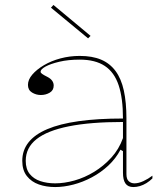

<svg xmlns="http://www.w3.org/2000/svg" viewBox="-20 -741 666 776"><path d="M302 -515Q353 -515 388.5 -500Q424 -485 447 -454Q470 -423 480.5 -375Q491 -327 491 -262V-37Q491 -17 500.5 -8.5Q510 0 523 0Q540 0 559.5 -9Q579 -18 596 -31V-20Q585 -9 572 -1Q559 7 545.5 11Q532 15 519 15Q497 15 487 0.5Q477 -14 477 -43Q477 -76 477 -91.5Q477 -107 477 -114.5Q477 -122 477 -130L467 -136Q448 -100 418 -72Q388 -44 351.5 -24.5Q315 -5 276.5 5Q238 15 203 15Q167 15 137 4.5Q107 -6 88.5 -29.5Q70 -53 70 -91Q70 -176 171 -219Q272 -262 477 -262Q477 -344 459.5 -396.5Q442 -449 403.5 -474.5Q365 -500 302 -500Q256 -500 220 -491.5Q184 -483 164 -472Q144 -461 144 -451Q144 -447 150 -442.5Q156 -438 172 -430Q197 -417 197 -395Q197 -376 181 -366.5Q165 -357 145 -357Q126 -357 109.5 -367Q93 -377 93 -398Q93 -419 110.5 -439.5Q128 -460 157.5 -477.5Q187 -495 224.5 -505Q262 -515 302 -515ZM477 -248Q346 -248 258.5 -230.5Q171 -213 127.5 -178.5Q84 -144 84 -91Q84 -58 100 -38Q116 -18 143 -9Q170 0 203 0Q240 0 281 -11.5Q322 -23 360.5 -46.5Q399 -70 430 -104Q461 -138 477 -183ZM336 -586 186 -710 196 -721 346 -596Z"/></svg>

Font: Kalnia Thin Thin
Style: Regular
Weight: 250
Version: Version 1.105